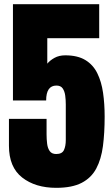

<svg xmlns="http://www.w3.org/2000/svg" viewBox="-20 -880 534 912"><path d="M247.1 12.2Q147.9 12.2 85.2 -36.9Q22.5 -85.9 22.5 -187.5V-315.4H201.2V-241.7Q201.2 -218.8 203.9 -197.3Q206.5 -175.8 216.3 -162.1Q226.1 -148.4 247.1 -148.4Q274.9 -148.4 283.7 -167.2Q292.5 -186 292.5 -215.3V-384.3Q292.5 -405.3 289.8 -425.8Q287.1 -446.3 277.8 -460Q268.6 -473.6 248 -473.6Q199.2 -473.6 199.2 -402.8H41.5V-859.9H451.2V-698.7H204.6V-577.6Q217.3 -593.3 239 -605.2Q260.7 -617.2 290 -617.2Q348.6 -617.2 385.5 -594.7Q422.4 -572.3 442.1 -532.2Q461.9 -492.2 469.5 -439.5Q477.1 -386.7 477.1 -326.2Q477.1 -248.5 469 -186.3Q460.9 -124 437.3 -79.6Q413.6 -35.2 367.9 -11.5Q322.3 12.2 247.1 12.2Z"/></svg>

Font: Anton SC
Style: Regular
Weight: 400
Designer: Vernon Adams
Foundry: Vernon Adams
Version: Version 2.116; ttfautohint (v1.8.4.7-5d5b)